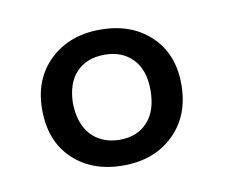

<svg xmlns="http://www.w3.org/2000/svg" viewBox="-46 -795 536 422"><g transform="rotate(-10 222.0 -584.5)"><path d="M199 -433Q130 -433 87 -473.5Q44 -514 44 -585Q44 -653 87.5 -694.5Q131 -736 200 -736Q269 -736 312 -695.5Q355 -655 355 -587Q355 -517 311.5 -475Q268 -433 199 -433ZM200 -490Q240 -490 263 -515Q286 -540 286 -586Q286 -631 262.5 -655.5Q239 -680 200 -680Q160 -680 137 -656Q114 -632 113 -587Q114 -541 137 -516Q160 -491 200 -490Z"/></g></svg>

Font: Bitter Medium
Style: Regular
Weight: 500
Designer: Sol Matas, and Bitter project Authors
Foundry: Sol Matas
Version: Version 2.001